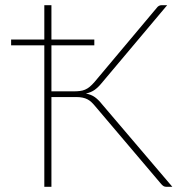

<svg xmlns="http://www.w3.org/2000/svg" viewBox="-20 -723 704 743"><path d="M647 0H624.5Q617.5 0 612.5 -3Q607.5 -6 602 -13L347.5 -313Q340.5 -321.5 333.5 -328Q326.5 -334.5 318.2 -338.8Q310 -343 299.5 -345.2Q289 -347.5 274 -347.5H179V0H151.5V-547.5H23V-570H151.5V-703H179V-570H345V-547.5H179V-369.5H265Q278 -369.5 288.8 -370.8Q299.5 -372 309 -376Q318.5 -380 327.2 -387.2Q336 -394.5 346 -406L586.5 -692.5Q594 -703 606 -703H627L373 -401Q360 -385 346.2 -375.2Q332.5 -365.5 312.5 -361Q333.5 -357 347.2 -347Q361 -337 374.5 -320Z"/></svg>

Font: Lato ExtraLight
Style: Regular
Weight: 275
Designer: Lukasz Dziedzic with Adam Twardoch and Botio Nikoltchev
Foundry: tyPoland Lukasz Dziedzic
Version: Version 2.015; 2015-08-06; http://www.latofonts.com/